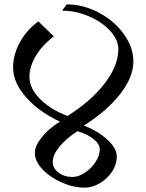

<svg xmlns="http://www.w3.org/2000/svg" viewBox="-20 -852 672 881"><path d="M156 -754 227 -685Q175 -646 145 -596.5Q115 -547 115 -499Q115 -447 163.5 -398Q212 -349 290 -320Q398 -388 460.5 -469.5Q523 -551 523 -627Q523 -670 485 -711Q447 -752 387 -777.5Q327 -803 265 -803L286 -832Q361 -832 432.5 -794.5Q504 -757 548 -696Q592 -635 592 -570Q592 -498 531 -420Q470 -342 365 -276Q431 -250 473.5 -210.5Q516 -171 516 -134Q516 -98 494.5 -65Q473 -32 438.5 -11.5Q404 9 368 9Q317 9 263.5 -14.5Q210 -38 175 -75Q140 -112 140 -150Q140 -182 170.5 -221Q201 -260 255 -294Q158 -339 99 -406.5Q40 -474 40 -542Q40 -601 71 -657.5Q102 -714 156 -754ZM438 -166Q438 -191 408.5 -214.5Q379 -238 335 -250Q283 -216 252.5 -178.5Q222 -141 222 -110Q222 -80 248.5 -60Q275 -40 313 -40Q340 -40 369.5 -59.5Q399 -79 418.5 -109Q438 -139 438 -166Z"/></svg>

Font: Amita
Style: Regular
Weight: 400
Designer: Eduardo Rodriguez Tunni, Modular Infotech, Brian J. Bonislawsky
Foundry: Eduardo Rodriguez Tunni, Modular Infotech, Brian J. Bonislawsky
Version: Version 1.004